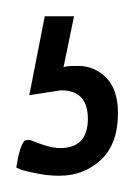

<svg xmlns="http://www.w3.org/2000/svg" viewBox="-20 -23 165 236"><path d="M71 -3 58 60Q59 58 76 58Q96 58 110.5 72.5Q125 87 125 116Q125 154 104 173.5Q83 193 53 193Q40 193 27 190.5Q14 188 7 186L0 183Q4 157 10 150Q15 148 19.5 150Q24 152 34.5 155.5Q45 159 54 159Q88 159 88 123Q88 88 55 88L16 94L35 -3Z"/></svg>

Font: Yanone Kaffeesatz Light
Style: Regular
Weight: 300
Designer: Yanone (Cyrillic: Daniel Pouzeot)
Foundry: Yanone
Version: Version 1.003;PS 001.003;hotconv 1.0.88;makeotf.lib2.5.64775